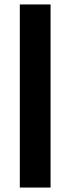

<svg xmlns="http://www.w3.org/2000/svg" viewBox="-20 -680 317 862"><path d="M69 162V-660H207V162Z"/></svg>

Font: Bricolage Grotesque ExtraBold
Style: Regular
Weight: 800
Designer: Mathieu Triay
Foundry: Atelier Triay
Version: Version 1.001;gftools[0.9.33.dev8+g029e19f]